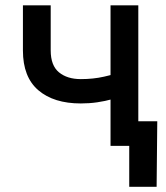

<svg xmlns="http://www.w3.org/2000/svg" viewBox="-20 -556 632 732"><path d="M288.1 -161.6Q185.1 -161.6 126.2 -211.9Q67.4 -262.2 67.4 -363.3V-535.6H173.3V-363.8Q173.3 -306.2 204.8 -280.3Q236.3 -254.4 288.1 -254.4Q335.4 -254.4 376.5 -263.7Q417.5 -272.9 460.4 -287.6V-195.3Q435.5 -185.5 408.2 -178Q380.9 -170.4 350.8 -166Q320.8 -161.6 288.1 -161.6ZM401.4 0V-535.6H507.3V0ZM472.7 156.2V0H434.1V-93.8H579.6L577.1 156.2Z"/></svg>

Font: Inter 20pt Medium
Style: Regular
Weight: 500
Version: Version 4.001;git-66647c0bb